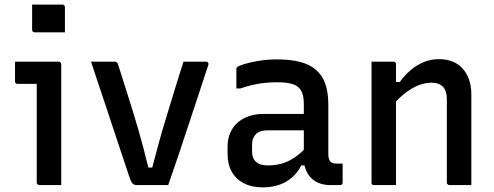

<svg xmlns="http://www.w3.org/2000/svg" viewBox="-20 -801 2140 831"><path d="M139 -11Q139 -45 139 -87.5Q139 -130 139 -177Q139 -224 139 -271Q139 -318 139 -361Q139 -404 139 -438H128Q120 -438 111 -438Q102 -438 92.5 -438Q83 -438 74 -438Q65 -438 56 -438Q51 -438 48 -441Q45 -444 45 -449Q45 -470 45 -491.5Q45 -513 45 -534Q62 -534 81.5 -534Q101 -534 122 -534Q143 -534 163.5 -534Q184 -534 202.5 -534Q221 -534 234 -534Q238 -534 240 -532.5Q242 -531 243.5 -528.5Q245 -526 245 -523Q245 -473 245 -418.5Q245 -364 245 -308Q245 -252 245 -198Q245 -144 245 -94Q245 -79 245 -63Q245 -47 245 -31.5Q245 -16 245 0Q220 0 198 0Q176 0 150 0Q146 0 142.5 -3Q139 -6 139 -11ZM119 -781Q135 -781 151.5 -781Q168 -781 184.5 -781Q201 -781 217.5 -781Q234 -781 250 -781Q255 -781 258 -778Q261 -775 261 -770V-661Q245 -661 228.5 -661Q212 -661 195.5 -661Q179 -661 162.5 -661Q146 -661 130 -661Q125 -661 122 -664Q119 -667 119 -672Z M477 -534Q481 -534 483.5 -532.5Q486 -531 488 -528.5Q490 -526 491 -522Q512 -455 534 -386.5Q556 -318 578 -242.5Q600 -167 622 -76H639Q653 -130 666.5 -179.5Q680 -229 694 -274.5Q708 -320 721 -363.5Q734 -407 747.5 -449.5Q761 -492 774 -534Q798 -534 822.5 -534Q847 -534 871 -534Q876 -534 878.5 -532Q881 -530 882 -526.5Q883 -523 881 -518Q860 -454 838.5 -389Q817 -324 795.5 -259Q774 -194 752.5 -129.5Q731 -65 708 0Q673 0 638 0Q603 0 573 0Q565 0 559.5 -2.5Q554 -5 550 -11.5Q546 -18 541 -32Q526 -78 509.5 -126.5Q493 -175 476.5 -225.5Q460 -276 443 -327Q426 -378 408.5 -430Q391 -482 374 -534Q400 -534 425.5 -534Q451 -534 477 -534Z M1401 -348Q1401 -321 1401 -294.5Q1401 -268 1401 -240.5Q1401 -213 1401 -186Q1401 -159 1401 -134Q1401 -122 1403.5 -114Q1406 -106 1410 -101Q1415 -97 1421.5 -95Q1428 -93 1437 -93Q1439 -93 1441.5 -93Q1444 -93 1447 -93H1463Q1463 -72 1463 -52Q1463 -32 1463 -11Q1463 -6 1460 -3Q1457 0 1452 0Q1447 0 1433.5 0Q1420 0 1410 0Q1384 0 1363.5 -7.5Q1343 -15 1327.5 -30Q1312 -45 1303.5 -66.5Q1295 -88 1295 -116Q1295 -150 1295 -185.5Q1295 -221 1295 -255Q1295 -271 1295 -287Q1295 -303 1295 -319Q1295 -335 1295 -351Q1295 -387 1284 -407.5Q1273 -428 1248 -436.5Q1223 -445 1179 -445Q1150 -445 1123.5 -442Q1097 -439 1071.5 -433Q1046 -427 1020 -418H1003Q1003 -439 1003 -460Q1003 -481 1003 -501Q1003 -505 1004 -507Q1005 -509 1006 -510Q1012 -516 1038 -524Q1064 -532 1101.5 -538Q1139 -544 1179 -544Q1237 -544 1279 -533Q1321 -522 1348 -498.5Q1375 -475 1388 -438Q1401 -401 1401 -348ZM1071 -145Q1071 -116 1088 -100.5Q1105 -85 1139 -85Q1171 -85 1199.5 -93Q1228 -101 1256 -120Q1284 -139 1314 -172V-85H1284Q1269 -55 1244.5 -33.5Q1220 -12 1188 -1Q1156 10 1117 10Q1070 10 1036 -7.5Q1002 -25 983.5 -57Q965 -89 965 -133V-166Q965 -199 976 -225Q987 -251 1007.5 -269.5Q1028 -288 1057 -298Q1086 -308 1122 -308Q1157 -308 1190 -308Q1223 -308 1254.5 -308Q1286 -308 1317 -308Q1325 -308 1329.5 -296Q1334 -284 1335 -267.5Q1336 -251 1336 -237Q1300 -237 1269 -237Q1238 -237 1206.5 -237Q1175 -237 1139 -237Q1121 -237 1108.5 -233Q1096 -229 1087 -220Q1080 -212 1075.5 -201.5Q1071 -191 1071 -177Z M2020 0Q1995 0 1973 0Q1951 0 1925 0Q1922 0 1919.5 -1.5Q1917 -3 1915.5 -5Q1914 -7 1914 -11Q1914 -71 1914 -131.5Q1914 -192 1914 -252Q1914 -312 1914 -372Q1914 -408 1897 -425.5Q1880 -443 1847 -443Q1828 -443 1806.5 -437Q1785 -431 1763.5 -418.5Q1742 -406 1720.5 -387.5Q1699 -369 1678 -343V-446H1710Q1732 -476 1758 -498Q1784 -520 1814.5 -532.5Q1845 -545 1880 -545Q1913 -545 1939 -534.5Q1965 -524 1983 -503.5Q2001 -483 2010.5 -455Q2020 -427 2020 -394Q2020 -346 2020 -297Q2020 -248 2020 -199.5Q2020 -151 2020 -102Q2020 -76 2020 -50.5Q2020 -25 2020 0ZM1694 0Q1677 0 1662 0Q1647 0 1631 0Q1615 0 1599 0Q1596 0 1594 -0.5Q1592 -1 1590.5 -2.5Q1589 -4 1588.5 -6Q1588 -8 1588 -11Q1588 -64 1588 -117.5Q1588 -171 1588 -223.5Q1588 -276 1588 -329Q1588 -382 1588 -435Q1588 -466 1588 -491.5Q1588 -517 1588 -534Q1606 -534 1622 -534Q1638 -534 1653 -534Q1668 -534 1683 -534Q1687 -534 1689 -532.5Q1691 -531 1692.5 -529Q1694 -527 1694 -523Q1694 -436 1694 -349Q1694 -262 1694 -174.5Q1694 -87 1694 0Z"/></svg>

Font: Recursive Medium
Style: Regular
Weight: 500
Version: Version 1.085